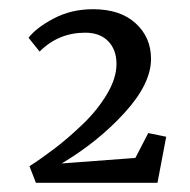

<svg xmlns="http://www.w3.org/2000/svg" viewBox="-20 -595 412 417"><path d="M58 -198 44 -234Q69 -250 98 -272Q127 -294 159 -324.5Q191 -355 212 -390Q233 -425 233 -456Q233 -487 215 -505.5Q197 -524 165 -524Q107 -524 66 -483L42 -513Q59 -535 97 -555Q135 -575 182 -575Q241 -575 274.5 -544.5Q308 -514 308 -467Q308 -413 250.5 -350Q193 -287 114 -240L274 -252L302 -306L341 -298L322 -198Z"/></svg>

Font: Aikya Medium
Style: Regular
Weight: 500
Designer: Neelakash Kshetrimayum (Latin subset based on Merriweather by Eben Sorkin)
Foundry: Brand New Type
Version: Version 1.00 b005